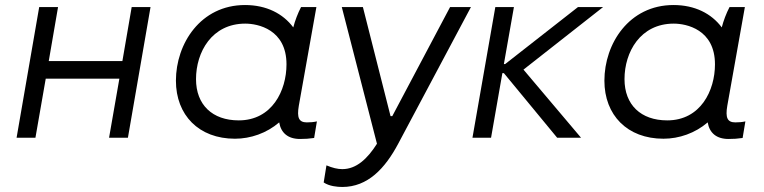

<svg xmlns="http://www.w3.org/2000/svg" viewBox="-20 -548 3041 764"><path d="M504 -520 467 -305H174L211 -520H136L46 0H121L162 -235H455L414 0H489L579 -520Z M1174 5C1194 5 1210 4 1230 1L1241 -65C1228 -62 1215 -61 1201 -61C1169 -61 1161 -80 1169 -127L1239 -520H1178C1165 -495 1154 -466 1147 -439C1106 -494 1040 -528 955 -528C778 -528 680 -374 680 -227C680 -90 771 4 915 4C977 4 1041 -18 1091 -61C1098 -19 1126 5 1174 5ZM956 -454C1006 -454 1120 -431 1120 -292C1120 -188 1063 -69 930 -69C825 -69 760 -131 760 -233C760 -341 823 -454 956 -454Z M1342 196C1443 196 1512 123 1565 23L1854 -520H1771L1541 -86H1534L1424 -520H1340L1480 24C1442 84 1398 125 1342 125C1323 125 1303 120 1279 110L1268 178C1290 193 1322 196 1342 196Z M1860 0H1934L1979 -257H1985L2197 0H2292L2063 -271L2380 -520H2280L1990 -293H1985L2025 -520H1951Z M2879 5C2899 5 2915 4 2935 1L2946 -65C2933 -62 2920 -61 2906 -61C2874 -61 2866 -80 2874 -127L2944 -520H2883C2870 -495 2859 -466 2852 -439C2811 -494 2745 -528 2660 -528C2483 -528 2385 -374 2385 -227C2385 -90 2476 4 2620 4C2682 4 2746 -18 2796 -61C2803 -19 2831 5 2879 5ZM2661 -454C2711 -454 2825 -431 2825 -292C2825 -188 2768 -69 2635 -69C2530 -69 2465 -131 2465 -233C2465 -341 2528 -454 2661 -454Z"/></svg>

Font: Fixel Display
Style: Italic
Weight: 400
Italic angle: -10°
Designer: AlfaBravo + MacPaw
Foundry: Kyrylo Tkachov, Marchela Mozhyna, Serhii Makarenko, Maria Weinstein, Zakhar Kryvoshyya
Version: Version 1.210;Glyphs 3.2 (3217)